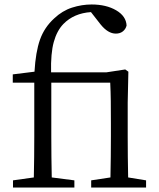

<svg xmlns="http://www.w3.org/2000/svg" viewBox="-20 -837 711 857"><path d="M552 -45 632 -32V0H387V-32L473 -45Q474 -86 474.5 -138Q475 -190 475 -228V-287Q475 -345 474.5 -386Q474 -427 472 -468H209V-228Q209 -182 209.5 -136.5Q210 -91 211 -45L312 -32V0H38V-32L131 -45Q132 -91 132.5 -136.5Q133 -182 133 -228V-468H37V-505L134 -517Q139 -605 158.5 -660Q178 -715 222 -755Q258 -789 301.5 -803Q345 -817 389 -817Q454 -817 498.5 -791Q543 -765 545 -723Q541 -707 528.5 -697Q516 -687 497 -687Q462 -687 429 -728L386 -783Q310 -778 263 -730Q234 -700 220 -649.5Q206 -599 208 -514H454L539 -527L553 -517L550 -379V-228Q550 -190 550.5 -138Q551 -86 552 -45Z"/></svg>

Font: Shippori Mincho TTF
Style: Regular
Weight: 400
Version: Version 2.100